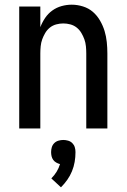

<svg xmlns="http://www.w3.org/2000/svg" viewBox="-20 -548 540 819"><path d="M62 0V-520H152V-432Q160 -453 172.5 -471.5Q185 -490 203 -503Q221 -516 242.5 -522Q264 -528 286 -528Q310 -528 334 -520.5Q358 -513 376 -497.5Q394 -482 406.5 -460.5Q419 -439 426 -416Q433 -393 435.5 -368.5Q438 -344 438 -320V0H348V-320Q348 -335 346.5 -350.5Q345 -366 340 -380Q335 -394 327 -407.5Q319 -421 307 -430.5Q295 -440 280 -444Q265 -448 250 -448Q235 -448 220 -444Q205 -440 193 -430.5Q181 -421 173 -407.5Q165 -394 160 -380Q155 -366 153.5 -350.5Q152 -335 152 -320V0ZM240 251 199 213Q212 200 221.5 184.5Q231 169 236 152Q228 150 220 145.5Q212 141 207 134Q202 127 200 118.5Q198 110 198 101Q198 90 201 80Q204 70 211.5 62.5Q219 55 229.5 52Q240 49 250 49Q260 49 270.5 52Q281 55 288.5 62.5Q296 70 299 80Q302 90 302 101Q302 122 298.5 142.5Q295 163 287 182.5Q279 202 267 219Q255 236 240 251Z"/></svg>

Font: Iosevka SS18 Medium
Style: Regular
Weight: 500
Monospace: yes
Designer: Belleve Invis
Foundry: Belleve Invis
Version: Version 25.1.1; ttfautohint (v1.8.4)